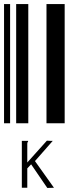

<svg xmlns="http://www.w3.org/2000/svg" viewBox="-20 -610 370 950"><path d="M0 0V-590H30V0ZM60 0V-590H120V0ZM210 0V-590H300V0ZM134 203 115 223V319H88V87H119V90Q117 92 116 95Q115 97 115 104V194L212 86Q221 87 231 87H241L153 187L247 319L214 320Z"/></svg>

Font: Libre Barcode 128 Text
Style: Regular
Weight: 400
Version: Version 1.005; ttfautohint (v1.8.3)